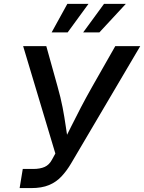

<svg xmlns="http://www.w3.org/2000/svg" viewBox="-20 -964 739 984"><path d="M80.6 0 96.7 -98.1H150.4Q185.5 -98.1 209 -108.6Q232.4 -119.1 246.6 -146L263.7 -177.2L98.6 -727.5H217.3L274.4 -522.5Q291 -464.4 300.8 -413.6Q310.5 -362.8 317.1 -316.2Q323.7 -269.5 331.1 -223.6H298.8Q322.3 -270 345.2 -316.4Q368.2 -362.8 394.5 -413.3Q420.9 -463.9 454.1 -522.5L570.8 -727.5H698.7L344.7 -127Q322.3 -88.9 295.4 -60.1Q268.6 -31.2 231.4 -15.6Q194.3 0 138.7 0ZM326.7 -797.9H244.6L325.2 -944.3H433.6ZM489.3 -797.9H406.2L513.2 -944.3H625Z"/></svg>

Font: Inter 16pt Medium
Style: Italic
Weight: 500
Italic angle: -9.3988°
Version: Version 4.001;git-66647c0bb